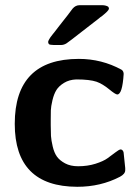

<svg xmlns="http://www.w3.org/2000/svg" viewBox="-20 -699 529 730"><path d="M36.1 -228Q36.1 -475.1 279.8 -475.1Q366.7 -475.1 441.9 -434.1Q449.7 -429.2 450.2 -418Q445.3 -339.8 425.8 -339.8Q418.9 -339.8 394.5 -359.9Q370.1 -379.9 347.2 -388.2Q321.3 -397 270 -397Q243.2 -396 223.6 -384Q204.1 -372.1 194.6 -356.9Q185.1 -341.8 179.4 -317.9Q173.8 -293.9 173.3 -279.5Q172.9 -265.1 172.9 -242.2V-223.1Q172.9 -198.2 173.8 -182.1Q174.8 -166 180.4 -142.1Q186 -118.2 196.5 -103.5Q207 -88.9 227.5 -77.9Q248 -66.9 276.9 -66.9Q313 -66.9 343 -76.4Q373 -85.9 388.9 -97.4Q404.8 -108.9 418.5 -119.4Q432.1 -129.9 438 -130.9L442.9 -129.9Q448.7 -126 450 -118.9Q451.2 -111.8 456.1 -60.1V-51.8Q456.1 -37.6 436 -26.9Q362.8 11.2 273.9 11.2Q36.1 10.7 36.1 -228ZM163.1 -540Q163.1 -542 164.1 -543.9Q165 -545.9 167 -549.6Q168.9 -553.2 171.6 -557.1Q174.3 -561 179.2 -567.1Q184.1 -573.2 189.2 -579.6Q194.3 -585.9 201.7 -595.9Q209 -606 216.6 -615Q224.1 -624 235.1 -638.4Q246.1 -652.8 255.9 -666Q267.1 -679.2 282.2 -679.2H369.1Q381.3 -679.2 391.1 -673.8L394 -668.9V-665Q393.1 -658.2 368.2 -638.2Q360.4 -633.3 356 -628.9Q330.1 -608.9 293 -580.1Q243.2 -541 233.2 -534.4Q223.1 -527.8 210.9 -527.8H185.1Q184.1 -527.8 179.7 -528.3Q175.3 -528.8 173.1 -528.8Q170.9 -528.8 168.5 -529.8Q166 -530.8 164.6 -533.4Q163.1 -536.1 163.1 -540Z"/></svg>

Font: CMU Sans Serif
Style: Bold
Weight: 700
Version: Version 0.7.0